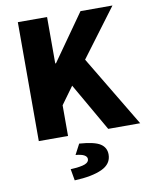

<svg xmlns="http://www.w3.org/2000/svg" viewBox="-96 -722 821 1035"><g transform="rotate(-10 314.5 -204.5)"><path d="M74 0V-651H234V-397H238L417 -651H592L396 -389L629 0H454L303 -263L234 -168V0ZM228 242 217 179Q274 176 296 167Q318 158 318 141Q318 128 303.5 119.5Q289 111 256 108L286 51Q369 57 400.5 77.5Q432 98 432 136Q432 188 378 213Q324 238 228 242Z"/></g></svg>

Font: Source Sans 3 ExtraBold
Style: Regular
Weight: 800
Designer: Paul D. Hunt
Foundry: Adobe
Version: Version 3.052;hotconv 1.1.0;makeotfexe 2.6.0